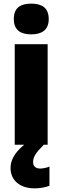

<svg xmlns="http://www.w3.org/2000/svg" viewBox="-20 -796 343 1056"><path d="M152 -776C94 -776 56 -755 56 -691C56 -629 95 -607 152 -607C207 -607 248 -629 248 -691C248 -755 208 -776 152 -776ZM162 96C162 66 178 43 221 0H242V-553H61V0H113C56 47 38 89 38 128C38 197 91 240 170 240C205 240 232 233 252 226V120C239 126 218 131 201 131C177 131 162 119 162 96Z"/></svg>

Font: Noto Sans Khmer SemiCondensed Black
Style: Regular
Weight: 900
Width: 4
Designer: Danh Hong and the Monotype Design Team
Foundry: Monotype Imaging Inc.
Version: Version 2.004